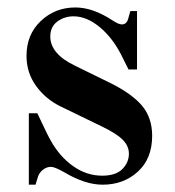

<svg xmlns="http://www.w3.org/2000/svg" viewBox="-20 -488 474 520"><path d="M333 -458H351.1V-299.8H328.1L309.1 -337.9Q284.7 -386.2 249.5 -415Q214.4 -443.8 179.2 -443.8Q154.3 -443.8 135.3 -429.7Q116.2 -415.5 116.2 -389.2Q116.2 -342.8 181.2 -311L278.8 -263.2Q336.9 -234.4 364.5 -201.9Q392.1 -169.4 392.1 -120.1Q392.1 -58.6 353.5 -23.2Q314.9 12.2 257.8 12.2Q210.9 12.2 154.8 -21Q128.4 -36.1 118.2 -36.1Q106.4 -36.1 96.7 -28.6Q86.9 -21 83 -9.8L76.2 12.2H58.1V-181.2H81.1Q85 -173.3 92.8 -156.7Q100.6 -140.1 106.7 -127.7Q112.8 -115.2 118.2 -106Q141.6 -64 178 -38.1Q214.4 -12.2 256.8 -12.2Q293.5 -12.2 311.3 -30Q329.1 -47.9 329.1 -71.8Q329.1 -92.8 312.3 -109.6Q295.4 -126.5 254.9 -146L143.1 -200.2Q103.5 -219.7 77.6 -255.4Q51.8 -291 51.8 -336.9Q51.8 -394.5 90.6 -431.2Q129.4 -467.8 184.1 -467.8Q231.4 -467.8 284.2 -433.1Q300.8 -421.9 310.1 -421.9Q322.8 -421.9 327.1 -437Z"/></svg>

Font: Flanker Steampunk
Style: Bold
Weight: 700
Designer: Alexey Kryukov, Leonardo Di Lena
Foundry: Alexey Kryukov, Leonardo Di Lena
Version: 1.210